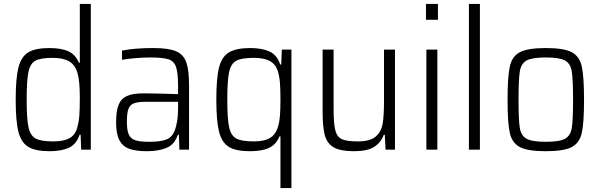

<svg xmlns="http://www.w3.org/2000/svg" viewBox="-20 -763 3058 979"><path d="M60 -255Q60 -364 74 -419Q88 -474 124 -496Q160 -518 232 -518Q293 -518 329.5 -501Q366 -484 382 -443H387V-743H443V0H394L391 -76H386Q369 -26 330 -9Q291 8 233 8Q161 8 124.5 -14Q88 -36 74 -90.5Q60 -145 60 -255ZM373 -110Q382 -140 384.5 -173.5Q387 -207 387 -266Q387 -351 375 -391Q363 -432 333 -450Q303 -468 248 -468Q187 -468 160.5 -453.5Q134 -439 125 -396Q116 -353 116 -255Q116 -156 125.5 -113.5Q135 -71 162 -56.5Q189 -42 252 -42Q304 -42 333.5 -58Q363 -74 373 -110Z M572 -139Q572 -196 584.5 -228Q597 -260 627 -273.5Q657 -287 712 -287Q770 -287 888 -283V-323Q888 -392 877.5 -422Q867 -452 838 -461Q809 -470 743 -470Q714 -470 671 -466.5Q628 -463 602 -458V-505Q665 -518 762 -518Q840 -518 878 -501.5Q916 -485 930 -445Q944 -405 944 -326V0H895L892 -76H887Q870 -25 828 -8.5Q786 8 729 8Q672 8 638.5 -4.5Q605 -17 588.5 -48.5Q572 -80 572 -139ZM869 -93Q888 -139 888 -208V-244H726Q684 -244 663.5 -236.5Q643 -229 635 -208Q627 -187 627 -142Q627 -99 636.5 -77.5Q646 -56 669.5 -48Q693 -40 742 -40Q792 -40 823.5 -50Q855 -60 869 -93Z M1405 -68Q1389 -27 1353 -9.5Q1317 8 1255 8Q1183 8 1147 -14Q1111 -36 1097 -91Q1083 -146 1083 -255Q1083 -365 1097 -419.5Q1111 -474 1147.5 -496Q1184 -518 1256 -518Q1314 -518 1353 -501Q1392 -484 1409 -434H1414L1417 -510H1466V196H1410V-68ZM1398 -118Q1405 -142 1407.5 -174Q1410 -206 1410 -255Q1410 -307 1407.5 -340Q1405 -373 1396 -402Q1385 -436 1355.5 -452Q1326 -468 1275 -468Q1212 -468 1185 -453.5Q1158 -439 1148.5 -396.5Q1139 -354 1139 -255Q1139 -156 1148.5 -113.5Q1158 -71 1185 -56.5Q1212 -42 1275 -42Q1327 -42 1356.5 -59.5Q1386 -77 1398 -118Z M1625 -190V-510H1681V-205Q1681 -131 1690 -97.5Q1699 -64 1724 -53Q1749 -42 1804 -42Q1867 -42 1895.5 -66.5Q1924 -91 1931 -131.5Q1938 -172 1938 -246V-510H1994V0H1946L1942 -76H1937Q1923 -37 1888.5 -14.5Q1854 8 1784 8Q1716 8 1682 -11.5Q1648 -31 1636.5 -72.5Q1625 -114 1625 -190Z M2152 -743H2213V-662H2152ZM2154 -510H2210V0H2154Z M2371 -743H2427V0H2371Z M2568 -254Q2568 -372 2579.5 -424Q2591 -476 2631 -497Q2671 -518 2763 -518Q2855 -518 2895 -497Q2935 -476 2946.5 -424Q2958 -372 2958 -254Q2958 -136 2946.5 -85Q2935 -34 2895 -13Q2855 8 2763 8Q2671 8 2631 -13Q2591 -34 2579.5 -85Q2568 -136 2568 -254ZM2902 -254Q2902 -358 2895.5 -398.5Q2889 -439 2861 -454.5Q2833 -470 2763 -470Q2693 -470 2665 -454.5Q2637 -439 2630.5 -398.5Q2624 -358 2624 -254Q2624 -150 2630.5 -110.5Q2637 -71 2665 -55.5Q2693 -40 2763 -40Q2833 -40 2861 -55.5Q2889 -71 2895.5 -110.5Q2902 -150 2902 -254Z"/></svg>

Font: Saira SemiCondensed Light
Style: Regular
Weight: 300
Width: 4
Designer: Hector Gatti with collaboration of the Omnibus-Type team
Foundry: Omnibus-Type
Version: Version 0.072; ttfautohint (v1.8)